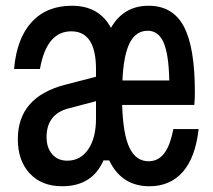

<svg xmlns="http://www.w3.org/2000/svg" viewBox="-20 -633 740 668"><path d="M500 15Q403 15 360 -75H340Q301 15 196 15Q125 15 83.5 -29.5Q42 -74 42 -149Q42 -295 206 -338L314 -366V-392Q314 -524 228 -524Q142 -524 119 -393H29Q38 -499 90 -556Q142 -613 230 -613Q325 -613 366 -536Q410 -613 497 -613Q581 -613 619.5 -541Q658 -469 658 -312Q658 -301 657.5 -289Q657 -277 656 -268H405Q408 -166 430.5 -119Q453 -72 497 -72Q530 -72 551 -99Q572 -126 583 -184H671Q660 -85 616 -35Q572 15 500 15ZM494 -526Q453 -526 431.5 -484Q410 -442 406 -353H569Q567 -445 549 -485.5Q531 -526 494 -526ZM142 -156Q142 -119 161.5 -96.5Q181 -74 214 -74Q260 -74 287 -113.5Q314 -153 314 -220V-281L219 -256Q142 -236 142 -156Z"/></svg>

Font: Martian Mono Light
Style: Regular
Weight: 300
Monospace: yes
Designer: Roman Shamin
Foundry: Evil Martians
Version: Version 1.000; ttfautohint (v1.8.4.7-5d5b)